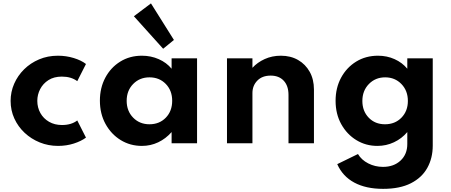

<svg xmlns="http://www.w3.org/2000/svg" viewBox="-20 -864 2720 1158"><path d="M330 16Q380.5 16 425 1.8Q469.5 -12.5 498.5 -34L446 -137.5Q410.5 -110 354 -110Q309.5 -110 275.8 -129.5Q242 -149 223.5 -182.2Q205 -215.5 205 -256Q205 -293 222.2 -326.5Q239.5 -360 272.5 -381Q305.5 -402 353 -402Q409.5 -402 446 -374.5L498.5 -478Q470.5 -500 424.8 -514Q379 -528 329.5 -528Q268 -528 216 -506Q164 -484 125.5 -446Q87 -408 65.5 -359Q44 -310 44 -255.5Q44 -198.5 66.5 -149.2Q89 -100 128.5 -63Q168 -26 219.8 -5Q271.5 16 330 16Z M836 16Q888.5 16 934.2 -5.8Q980 -27.5 1015 -67.5V0H1168.5V-512H1015V-449.5Q984.5 -486.5 937.5 -507.2Q890.5 -528 836 -528Q762 -528 704.8 -492.2Q647.5 -456.5 615 -395.2Q582.5 -334 582.5 -257Q582.5 -178 616.5 -116.2Q650.5 -54.5 707.8 -19.2Q765 16 836 16ZM881.5 -114.5Q822 -114.5 783 -154.5Q744 -194.5 744 -256Q744 -317.5 783.2 -357.5Q822.5 -397.5 881.5 -397.5Q941 -397.5 979.8 -357.8Q1018.5 -318 1018.5 -256Q1018.5 -194 980 -154.2Q941.5 -114.5 881.5 -114.5ZM964 -570 1029 -623 890.5 -843.5 787.5 -766Z M1349 0H1502.5V-303Q1502.5 -347.5 1532 -377.8Q1561.5 -408 1612.5 -408Q1662.5 -408 1691.2 -377.2Q1720 -346.5 1720 -291.5V0H1873.5V-324Q1873.5 -385 1848 -430.8Q1822.5 -476.5 1777.8 -502.2Q1733 -528 1674 -528Q1621 -528 1576.5 -507.8Q1532 -487.5 1502.5 -455V-512H1349Z M2290.5 275Q2392 275 2458.2 241.2Q2524.5 207.5 2557.2 148.5Q2590 89.5 2590 14V-512H2436.5V-449.5Q2406 -486.5 2360 -507.2Q2314 -528 2260 -528Q2186 -528 2128.2 -492.5Q2070.5 -457 2037.2 -395.5Q2004 -334 2004 -256Q2004 -176.5 2038.2 -115Q2072.5 -53.5 2129.5 -18.8Q2186.5 16 2256 16Q2309.5 16 2356.2 -6Q2403 -28 2436.5 -67.5V4.5Q2436.5 66.5 2395.8 104.5Q2355 142.5 2290 142.5Q2242 142.5 2201 121.5Q2160 100.5 2139 65L2014 126Q2046.5 199.5 2116.8 237.2Q2187 275 2290.5 275ZM2302 -114.5Q2242 -114.5 2203.8 -154.2Q2165.5 -194 2165.5 -255Q2165.5 -317 2204.8 -357.2Q2244 -397.5 2303 -397.5Q2362 -397.5 2401 -357.2Q2440 -317 2440 -255Q2440 -194 2401.2 -154.2Q2362.5 -114.5 2302 -114.5Z"/></svg>

Font: Spartan
Style: Bold
Weight: 700
Designer: Matt Bailey, Mirko Velimirovic
Foundry: Matt Bailey
Version: Version 1.003; ttfautohint (v1.8.3)